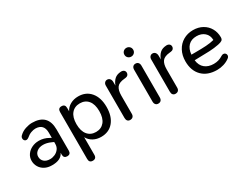

<svg xmlns="http://www.w3.org/2000/svg" viewBox="-77 -1291 2682 2078"><g transform="rotate(-30 1264.0 -251.5)"><path d="M48 -143Q48 -186 71.5 -220Q95 -254 135 -273.5Q175 -293 223 -293Q286 -293 343 -260L362 -250V-314Q362 -424 258 -426Q233 -426 202.5 -415Q172 -404 142 -378Q128 -367 114 -367Q99 -367 90 -377.5Q81 -388 81 -403Q81 -424 98 -438Q130 -469 174.5 -483.5Q219 -498 256 -498Q452 -498 452 -303V-37Q452 -16 441 -4.5Q430 7 409 7Q387 7 375.5 -4.5Q364 -16 364 -36V-62Q330 11 215 9Q165 9 127 -11.5Q89 -32 68.5 -67Q48 -102 48 -143ZM233 -59Q263 -59 292.5 -72Q322 -85 342 -111Q362 -137 362 -175V-198L337 -209Q287 -232 241 -232Q193 -232 162.5 -207.5Q132 -183 132 -146Q132 -107 159 -83Q186 -59 233 -59Z M579 140V-447Q579 -494 623 -494Q668 -494 668 -447V-405Q689 -447 732.5 -471.5Q776 -496 832 -496Q929 -496 986 -428Q1043 -360 1043 -244Q1043 -127 986.5 -59Q930 9 832 9Q777 9 734 -15Q691 -39 669 -81V140Q669 163 657.5 175Q646 187 624 187Q579 187 579 140ZM952 -244Q952 -330 914 -376Q876 -422 810 -422Q744 -422 705.5 -376Q667 -330 667 -244Q667 -158 705.5 -111.5Q744 -65 810 -65Q876 -65 914 -111.5Q952 -158 952 -244Z M1151 -42V-447Q1151 -469 1163.5 -482.5Q1176 -496 1194 -496Q1216 -496 1228.5 -480.5Q1241 -465 1241 -441V-395Q1258 -441 1287 -467Q1316 -493 1365 -496Q1387 -498 1402.5 -487Q1418 -476 1418 -454Q1418 -438 1407.5 -426.5Q1397 -415 1379 -413L1363 -411Q1293 -405 1267.5 -371Q1242 -337 1242 -270V-42Q1242 -19 1229.5 -6Q1217 7 1194 7Q1174 7 1162.5 -6Q1151 -19 1151 -42Z M1502 -45V-441Q1502 -466 1514 -479.5Q1526 -493 1547 -493Q1568 -493 1580.5 -479.5Q1593 -466 1593 -441V-45Q1593 -21 1581 -7.5Q1569 6 1547 6Q1526 6 1514 -7.5Q1502 -21 1502 -45ZM1492 -635Q1492 -659 1508 -674.5Q1524 -690 1547 -690Q1570 -690 1586 -674.5Q1602 -659 1602 -635Q1602 -612 1586 -596.5Q1570 -581 1547 -581Q1524 -581 1508 -596.5Q1492 -612 1492 -635Z M1718 -42V-447Q1718 -469 1730.5 -482.5Q1743 -496 1761 -496Q1783 -496 1795.5 -480.5Q1808 -465 1808 -441V-395Q1825 -441 1854 -467Q1883 -493 1932 -496Q1954 -498 1969.5 -487Q1985 -476 1985 -454Q1985 -438 1974.5 -426.5Q1964 -415 1946 -413L1930 -411Q1860 -405 1834.5 -371Q1809 -337 1809 -270V-42Q1809 -19 1796.5 -6Q1784 7 1761 7Q1741 7 1729.5 -6Q1718 -19 1718 -42Z M2028 -243Q2028 -317 2058.5 -374.5Q2089 -432 2143.5 -464Q2198 -496 2267 -496Q2333 -496 2384 -467.5Q2435 -439 2463 -389.5Q2491 -340 2491 -279Q2491 -252 2475.5 -241Q2460 -230 2425 -223Q2370 -212 2308 -209Q2246 -206 2121 -204Q2129 -136 2172 -101Q2215 -66 2282 -66Q2314 -66 2341.5 -74Q2369 -82 2399 -101Q2410 -108 2423 -108Q2437 -108 2447 -98Q2457 -88 2457 -74Q2457 -53 2436 -39Q2405 -16 2364 -3.5Q2323 9 2281 9Q2163 9 2095.5 -58.5Q2028 -126 2028 -243ZM2169 -274Q2249 -274 2304.5 -277.5Q2360 -281 2406 -293Q2405 -352 2366 -386Q2327 -420 2267 -420Q2201 -420 2163.5 -381Q2126 -342 2121 -274Z"/></g></svg>

Font: SN Pro
Style: Regular
Weight: 400
Designer: Tobias Whetton
Foundry: Supernotes
Version: Version 1.003